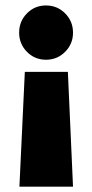

<svg xmlns="http://www.w3.org/2000/svg" viewBox="-20 -530 340 710"><path d="M51.8 160.2 71.8 -264.2H231L250 160.2ZM50.8 -409.2Q50.8 -451.2 79.6 -480.5Q108.4 -509.8 149.9 -509.8Q191.9 -509.8 220.9 -480.5Q250 -451.2 250 -409.2Q250 -367.7 220.9 -338.4Q191.9 -309.1 149.9 -309.1Q108.4 -309.1 79.6 -338.4Q50.8 -367.7 50.8 -409.2Z"/></svg>

Font: Human Sans Black
Style: Regular
Weight: 800
Designer: Tim Radville
Foundry: Continuum
Version: Version 1.000;FEAKit 1.0